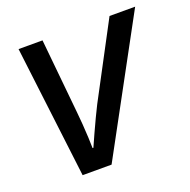

<svg xmlns="http://www.w3.org/2000/svg" viewBox="-102 -637 728 736"><g transform="rotate(-20 262.0 -269.0)"><path d="M113.8 0 48.3 -538.1H146L175.8 -235.4Q178.2 -212.9 180.4 -183.3Q182.6 -153.8 183.8 -127Q185.1 -100.1 185.1 -84.5H188.5Q198.2 -106.4 210.9 -134.5Q223.6 -162.6 236.6 -189.9Q249.5 -217.3 259.3 -236.3L419.4 -538.1H523.9L231.9 0Z"/></g></svg>

Font: Open Sans Medium
Style: Italic
Weight: 500
Italic angle: -12°
Designer: Monotype Design Team
Foundry: Monotype Imaging Inc.
Version: Version 3.000